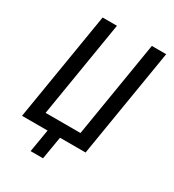

<svg xmlns="http://www.w3.org/2000/svg" viewBox="-209 -853 1019 1125"><g transform="rotate(30 300.0 -290.5)"><path d="M260 154H176L202 0H29L150 -735H247L140 -84H376L483 -735H580L459 0H286Z"/></g></svg>

Font: Iosevka Medium Extended
Style: Italic
Weight: 500
Width: 7
Italic angle: -9°
Monospace: yes
Designer: Belleve Invis
Foundry: Belleve Invis
Version: Version 32.5.0; ttfautohint (v1.8.4)